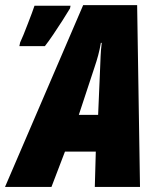

<svg xmlns="http://www.w3.org/2000/svg" viewBox="-51 -737 630 757"><path d="M-31.2 0 276.9 -716.8H489.7L501 0H322.8L326.7 -139.2H205.1L151.9 0ZM259.8 -284.2H335.9L343.8 -469.2Q344.7 -493.2 345.7 -516.6Q346.7 -540 350.1 -567.9H346.7Q342.3 -542 336.2 -519.3Q330.1 -496.6 321.8 -472.2ZM25.4 -555.2 28.3 -569.3Q33.2 -579.1 41.3 -599.1Q49.3 -619.1 58.3 -642.3Q67.4 -665.5 74.7 -685.3Q82 -705.1 85 -714.4H227.1L225.1 -704.1Q212.9 -683.6 195.1 -655.8Q177.2 -627.9 158.9 -600.8Q140.6 -573.7 126 -555.2Z"/></svg>

Font: Open Sans Condensed ExtraBold
Style: Italic
Weight: 800
Width: 3
Italic angle: -12°
Designer: Monotype Design Team
Foundry: Monotype Imaging Inc.
Version: Version 3.003; ttfautohint (v1.8.4)